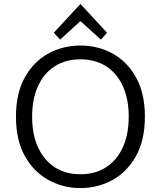

<svg xmlns="http://www.w3.org/2000/svg" viewBox="-20 -939 816 974"><path d="M388 15Q300 15 225.5 -26Q151 -67 106 -147.5Q61 -228 61 -347Q61 -466 106 -546.5Q151 -627 225.5 -667.5Q300 -708 388 -708Q477 -708 551 -667.5Q625 -627 670 -546.5Q715 -466 715 -347Q715 -228 670 -147.5Q625 -67 551 -26Q477 15 388 15ZM388 -55Q463 -55 518 -90.5Q573 -126 603 -191.5Q633 -257 633 -347Q633 -437 603 -502.5Q573 -568 518 -603Q463 -638 388 -638Q313 -638 258 -603Q203 -568 173 -502.5Q143 -437 143 -347Q143 -257 173 -191.5Q203 -126 258 -90.5Q313 -55 388 -55ZM285 -738 253 -773 388 -919 523 -773 492 -738 388 -832Z"/></svg>

Font: Ubuntu Sans
Style: Regular
Weight: 400
Designer: Dalton Maag Ltd
Foundry: Dalton Maag Ltd
Version: Version 1.006; ttfautohint (v1.8.4.7-5d5b)